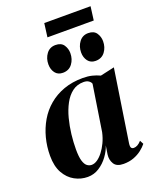

<svg xmlns="http://www.w3.org/2000/svg" viewBox="-161 -963 854 1064"><g transform="rotate(-20 266.0 -431.0)"><path d="M447 -86Q444.5 -66.5 449.2 -59.8Q454 -53 464 -53Q474.5 -53 485.8 -59Q497 -65 509 -78.5L520.5 -56.5Q508 -40.5 487.8 -24.8Q467.5 -9 440.8 1Q414 11 380.5 11Q340 11 325 -13.2Q310 -37.5 314 -68.5L322 -119.5Q312.5 -89 290.2 -58.8Q268 -28.5 237.2 -8.8Q206.5 11 169.5 11Q129 11 93 -8.8Q57 -28.5 34.5 -68.5Q12 -108.5 12 -170.5Q12 -224.5 25.2 -275.2Q38.5 -326 64 -369.5Q89.5 -413 127.8 -445.2Q166 -477.5 216.5 -495.8Q267 -514 329 -514Q359.5 -514 383.8 -508Q408 -502 429 -492L512 -510.5ZM370 -465.5Q367.5 -475 356.2 -483.2Q345 -491.5 325.5 -491.5Q287 -491.5 259 -470.2Q231 -449 211.8 -413Q192.5 -377 181 -332.8Q169.5 -288.5 164.2 -242.5Q159 -196.5 159 -155Q159 -111 166.2 -87Q173.5 -63 185.8 -53.8Q198 -44.5 212.5 -44.5Q229 -44.5 246 -56Q263 -67.5 279 -88Q295 -108.5 308 -135.8Q321 -163 328 -195ZM237 -578.5Q207.5 -578.5 192 -599.2Q176.5 -620 176.5 -649.5Q176.5 -685 196 -711.2Q215.5 -737.5 249.5 -737.5Q283 -737.5 297.8 -715.8Q312.5 -694 312.5 -667.5Q312.5 -631.5 292.8 -605Q273 -578.5 237 -578.5ZM430 -578.5Q401 -578.5 385.2 -599.2Q369.5 -620 369.5 -649.5Q369.5 -685 389.2 -711.2Q409 -737.5 442.5 -737.5Q476 -737.5 490.8 -715.8Q505.5 -694 505.5 -667.5Q505.5 -631.5 485.8 -605Q466 -578.5 430 -578.5ZM233.5 -873H506.5L496 -792.5H223Z"/></g></svg>

Font: Merriweather 144pt
Style: Bold Italic
Weight: 700
Italic angle: -7.8°
Version: Version 2.101